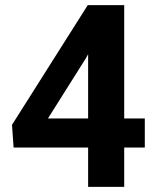

<svg xmlns="http://www.w3.org/2000/svg" viewBox="-20 -731 614 751"><path d="M465.8 -710.9H323.2L26.9 -242.7L33.2 -153.8H324.7V0H465.8V-153.8H546.4V-267.6H465.8ZM315.4 -502.4 324.7 -518.6V-267.6H167.5Z"/></svg>

Font: Shabnam
Style: Bold
Weight: 700
Foundry: DejaVu fonts team - Redesigned by Saber Rastikerdar - Based on Vazir font
Version: Version 5.0.1